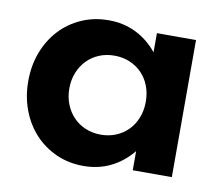

<svg xmlns="http://www.w3.org/2000/svg" viewBox="-61 -553 745 642"><g transform="rotate(10 311.0 -232.5)"><path d="M29.1 -233.2Q29.1 -285.9 46.1 -330.9Q63.2 -375.9 93.9 -409.1Q124.5 -442.3 166.8 -461.1Q209.1 -480 259.5 -480Q310 -480 351.8 -459.5Q393.6 -439.1 425 -400.5V-465.5H557.7V0H425V-65Q393.6 -26.4 351.8 -5.9Q310 14.5 259.5 14.5Q209.1 14.5 166.8 -4.5Q124.5 -23.6 93.9 -56.8Q63.2 -90 46.1 -135.5Q29.1 -180.9 29.1 -233.2ZM168.6 -232.7Q168.6 -203.6 178.4 -179.1Q188.2 -154.5 205.5 -136.6Q222.7 -118.6 246.6 -108.6Q270.5 -98.6 298.6 -98.6Q326.8 -98.6 350.7 -108.6Q374.5 -118.6 391.8 -136.6Q409.1 -154.5 418.6 -179.1Q428.2 -203.6 428.2 -232.7Q428.2 -262.3 418.6 -286.8Q409.1 -311.4 391.8 -329.1Q374.5 -346.8 350.7 -356.8Q326.8 -366.8 298.6 -366.8Q270.5 -366.8 246.6 -356.8Q222.7 -346.8 205.5 -328.9Q188.2 -310.9 178.4 -286.4Q168.6 -261.8 168.6 -232.7Z"/></g></svg>

Font: Spartan
Style: Bold
Weight: 700
Designer: Matt Bailey, Mirko Velimirovic
Foundry: Matt Bailey
Version: Version 1.005